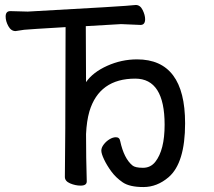

<svg xmlns="http://www.w3.org/2000/svg" viewBox="-20 -736 868 779"><path d="M562 22.9Q505.9 22.9 478 3.9Q450.2 -15.1 431.6 -40.5Q413.1 -65.9 402.1 -89.4Q391.1 -112.8 391.1 -125Q391.1 -137.2 401.1 -150.1Q411.1 -163.1 424.6 -171.1Q438 -179.2 450.2 -179.2Q465.3 -179.2 467.8 -163.1Q482.9 -93.3 517.1 -64.9Q528.3 -55.2 560.1 -55.2Q590.8 -55.2 609.9 -79.1Q647.9 -127 647.9 -230Q647.9 -417 528.8 -417Q382.8 -417 342.8 -284.2Q331.5 -245.1 329.1 -191.9Q329.1 -95.7 332 0Q332 17.1 307.1 17.1Q286.1 17.1 264.6 8.1Q243.2 -1 243.2 -18.1Q245.1 -106.9 246.1 -626Q97.2 -617.2 78.1 -615.2Q55.2 -611.3 43 -609.9Q24.9 -609.9 13.9 -629.9Q2.9 -649.9 2.9 -668.9Q2.9 -690.9 22 -690.9L92.8 -689Q493.7 -710.9 530.8 -715.8Q548.8 -715.8 558.8 -695.3Q568.8 -674.8 568.8 -658.2Q568.8 -635.3 550.8 -634.8L471.2 -638.2L328.1 -629.9L329.1 -402.8Q356.9 -442.9 415 -469Q473.1 -495.1 536.1 -495.1Q731 -495.1 731 -235.8Q731 -74.7 664.1 -17.1Q617.2 22.9 562 22.9Z"/></svg>

Font: LXGW WenKai Screen R
Style: Regular
Weight: 400
Designer: Fontworks Inc.
Version: Version 1.235;May 31, 2022